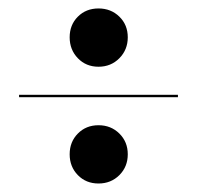

<svg xmlns="http://www.w3.org/2000/svg" viewBox="-20 -538 464 452"><path d="M163.3 -400.9Q144 -420.9 144 -450.2Q144 -479.5 163.3 -498.8Q182.6 -518.1 211.9 -518.1Q241.2 -518.1 261 -498.8Q280.8 -479.5 280.8 -450.2Q280.8 -420.9 261 -400.9Q241.2 -380.9 211.9 -380.9Q182.6 -380.9 163.3 -400.9ZM398.9 -314.9V-309.1H24.9V-314.9ZM163.3 -125.7Q144 -145.5 144 -174.8Q144 -204.1 163.3 -223.6Q182.6 -243.2 211.9 -243.2Q241.2 -243.2 261 -223.6Q280.8 -204.1 280.8 -174.8Q280.8 -145.5 261 -125.7Q241.2 -106 211.9 -106Q182.6 -106 163.3 -125.7Z"/></svg>

Font: Moniqa Black Display
Style: Regular
Weight: 900
Designer: Rajesh Rajput
Foundry: Rajesh Rajput
Version: Version 1.000